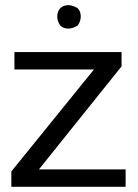

<svg xmlns="http://www.w3.org/2000/svg" viewBox="-20 -715 528 735"><path d="M242.2 -695.3Q257.8 -695.3 277.3 -683.6Q289.1 -671.9 289.1 -652.3Q289.1 -632.8 277.3 -617.2Q257.8 -605.5 242.2 -605.5Q222.7 -605.5 210.9 -617.2Q199.2 -632.8 199.2 -652.3Q199.2 -671.9 210.9 -683.6Q222.7 -695.3 242.2 -695.3ZM445.3 -515.6V-460.9L128.9 -66.4H460.9V0H23.4V-58.6L339.8 -449.2H35.2V-515.6Z"/></svg>

Font: 和音 by 宁静之雨，公众号njzyshare
Style: Regular
Weight: 400
Designer: Steve Matteson
Foundry: Ascender Corporation
Version: Version 6.00;June 8, 2018;FontCreator 11.0.0.2388 32-bit